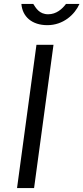

<svg xmlns="http://www.w3.org/2000/svg" viewBox="-20 -949 421 969"><path d="M381 -929H313C294 -904 265 -877 223 -877C178 -877 161 -909 148 -929H88C93 -865 141 -822 219 -822C299 -822 357 -875 381 -929ZM164 -723 66 0H152L250 -723Z"/></svg>

Font: United Sans
Style: Italic
Weight: 400
Italic angle: -8°
Designer: Pablo Impallari, Rodrigo Fuenzalida (Modified by Dan O. Williams)
Version: Version 1.000;PS 001.000;hotconv 1.0.88;makeotf.lib2.5.64775